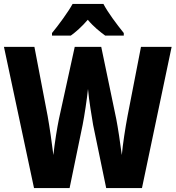

<svg xmlns="http://www.w3.org/2000/svg" viewBox="-23 -951 888 971"><path d="M500 -931H344C323 -892 271 -821 240 -784V-771H335C359 -788 391 -816 421 -851C450 -816 483 -790 509 -771H603V-784C566 -830 524 -886 500 -931ZM845 -714H690L622 -364C611 -306 598 -222 593 -167C586 -224 573 -308 565 -349L489 -714H355L275 -349C267 -311 253 -227 247 -167C240 -225 227 -314 218 -364L151 -714H-3L149 0H329L395 -320C404 -365 417 -452 422 -501C427 -442 441 -362 448 -319L514 0H695Z"/></svg>

Font: Noto Sans Sinhala UI Condensed ExtraBold
Style: Regular
Weight: 800
Width: 3
Designer: Jelle Bosma - Monotype Design Team
Foundry: Monotype Imaging Inc.
Version: Version 2.006